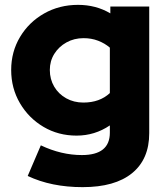

<svg xmlns="http://www.w3.org/2000/svg" viewBox="-20 -556 684 790"><path d="M320 214Q191 214 94 168L148 42Q232 82 317 82Q432 82 432 -10V-40Q370 2 295 2Q220 2 159 -34Q98 -70 62 -131.5Q26 -193 26 -268Q26 -343 62.5 -404Q99 -465 161.5 -500.5Q224 -536 301 -536Q375 -536 434 -501V-529H594V-8Q594 99 523.5 156.5Q453 214 320 214ZM323 -134Q390 -134 432 -173V-360Q411 -378 383.5 -388.5Q356 -399 324 -399Q285 -399 253.5 -381.5Q222 -364 203.5 -334.5Q185 -305 185 -268Q185 -230 203 -199.5Q221 -169 252.5 -151.5Q284 -134 323 -134Z"/></svg>

Font: Red Hat Display Black
Style: Regular
Weight: 900
Designer: Pentagram, MCKL
Foundry: Pentagram, MCKL
Version: Version 1.023; ttfautohint (v1.8.3)